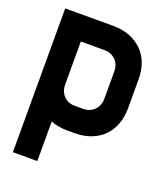

<svg xmlns="http://www.w3.org/2000/svg" viewBox="-128 -596 734 857"><g transform="rotate(20 239.0 -167.5)"><path d="M262 -509Q306 -509 340.5 -495.5Q375 -482 399.5 -458Q424 -434 437 -400Q450 -366 450 -323V-186Q450 -144 437 -109.5Q424 -75 399.5 -50.5Q375 -26 340.5 -13Q306 0 262 0H230Q186 0 150 -14V174H34V-509ZM150 -394V-190Q150 -157 170 -136Q190 -115 222 -115H262Q294 -115 315 -136Q336 -157 336 -190V-320Q336 -353 315 -373.5Q294 -394 262 -394Z"/></g></svg>

Font: Do Hyeon
Style: Regular
Weight: 400
Version: Version 1.001